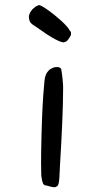

<svg xmlns="http://www.w3.org/2000/svg" viewBox="-20 -747 407 783"><path d="M147.5 -83Q147.5 -127 149.4 -198.2Q152.3 -321.3 160.2 -403.3Q162.1 -432.6 168 -444.3Q173.8 -456.1 184.6 -464.8Q198.2 -472.7 205.6 -473.1Q212.9 -473.6 213.9 -473.6Q224.6 -473.6 229.5 -465.8Q230.5 -462.9 232.9 -444.3Q235.4 -425.8 237.3 -398.4V-377Q237.3 -330.1 233.9 -249Q230.5 -168 224.6 -72.3Q222.7 -15.6 219.7 -1.5Q216.8 12.7 210 13.7Q208 16.6 200.2 16.6Q192.4 16.6 170.9 9.8Q159.2 9.8 155.3 1Q151.4 -7.8 148.4 -30.3Q147.5 -48.8 147.5 -83ZM97.7 -676.8Q97.7 -690.4 108.4 -704.1Q110.4 -708 116.7 -712.9Q123 -717.8 126 -720.7Q129.9 -721.7 133.8 -724.1Q137.7 -726.6 138.7 -726.6Q158.2 -721.7 206.1 -682.6Q253.9 -643.6 264.6 -622.1Q269.5 -618.2 269.5 -613.3V-604.5Q264.6 -594.7 257.8 -585.4Q251 -576.2 242.2 -575.2Q241.2 -574.2 239.3 -574.2Q229.5 -574.2 204.1 -587.4Q178.7 -600.6 124 -639.6Q103.5 -651.4 100.6 -662.1Q97.7 -672.9 97.7 -676.8Z"/></svg>

Font: JasonHandwriting4
Style: Regular
Weight: 400
Version: Version 1.01.21